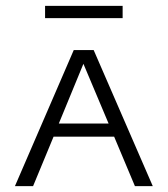

<svg xmlns="http://www.w3.org/2000/svg" viewBox="-20 -636 573 656"><path d="M399 -616V-574H134V-616ZM441 0 370 -169H163L93 0H31L232 -465H300L502 0ZM181 -214H351L265 -418Z"/></svg>

Font: EauTestSC Semilight
Style: Regular
Weight: 300
Designer: Christian Thalmann (Catharsis Fonts)
Version: Version 0.001;PS 000.001;hotconv 1.0.88;makeotf.lib2.5.64775